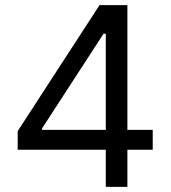

<svg xmlns="http://www.w3.org/2000/svg" viewBox="-20 -727 664 747"><path d="M48.8 -216.8V-144.5H574.2V-221.7H143.6V-227.5L382.8 -595.7H419.9V-707H367.2ZM391.6 -166V0H475.6V-707H391.6V-200.2Z"/></svg>

Font: Pretendard Variable
Style: Regular
Weight: 400
Designer: Base glyphs from Inter by Rasmus Andersson; Hangeul glyphs from Noto Sans CJK(Source Han Sans) by Jang Soo-young and Kan
Foundry: Kil Hyung-jin
Version: Version 1.309;Glyphs 3.2 (3225)